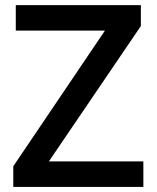

<svg xmlns="http://www.w3.org/2000/svg" viewBox="-20 -734 615 754"><path d="M543 0H32.2V-81.1L392.1 -613.8H42V-713.9H533.2V-631.8L171.9 -100.1H543Z"/></svg>

Font: f1_52653          
Style: Regular
Weight: 600
Foundry: Ascender Corporation
Version: Version 1.10